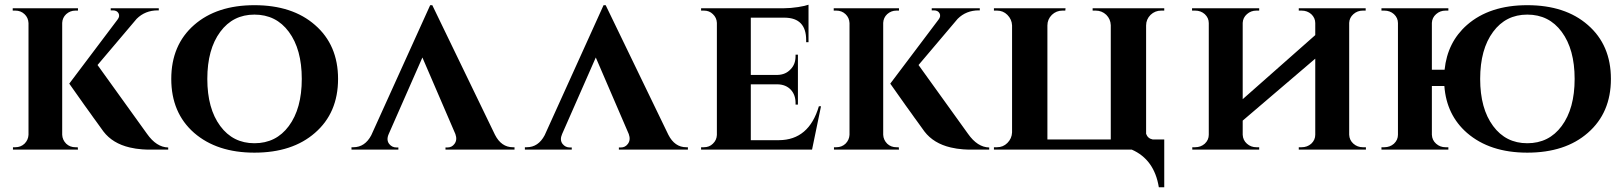

<svg xmlns="http://www.w3.org/2000/svg" viewBox="-20 -635 6893 815"><path d="M311 0H35V-10H45Q68 -10 84 -25Q100 -41 101 -63V-537Q100 -560 84 -575Q68 -590 45 -590H34V-600H311V-590H300Q278 -590 261 -575Q245 -560 244 -538V-63Q245 -41 261 -25Q277 -10 300 -10H310ZM604 -67Q644 -10 694 -9V0H604Q593 0 584 -1Q556 -3 531 -9Q458 -26 419 -77Q414 -84 388 -120L377 -135L365 -152Q350 -173 339 -188Q274 -279 274 -280L479 -552Q490 -566 483 -579Q476 -591 459 -591H450V-600H654V-591H650Q596 -591 560 -555L394 -359Z M1317 -529Q1415 -444 1415 -300Q1415 -156 1317 -71Q1221 13 1060 13Q901 13 804 -71Q707 -156 707 -300Q707 -444 804 -529Q900 -613 1060 -613Q1221 -613 1317 -529ZM1206 -100Q1261 -174 1261 -300Q1261 -426 1206 -500Q1152 -573 1060 -573Q969 -573 915 -500Q860 -426 860 -300Q860 -174 915 -100Q969 -27 1060 -27Q1152 -27 1206 -100Z M1472 0V-10H1480Q1529 -10 1556 -61L1806 -613H1815L2081 -63Q2108 -10 2157 -10H2164V0H1871V-9H1879Q1898 -9 1909 -24Q1922 -41 1913 -66L1773 -391L1630 -66Q1619 -41 1632 -24Q1644 -9 1663 -9H1671V0Z M2208 0V-10H2216Q2265 -10 2292 -61L2542 -613H2551L2817 -63Q2844 -10 2893 -10H2900V0H2607V-9H2615Q2634 -9 2645 -24Q2658 -41 2649 -66L2509 -391L2366 -66Q2355 -41 2368 -24Q2380 -9 2399 -9H2407V0Z M3427 0H2956V-10H2968Q2991 -10 3006 -25Q3022 -40 3023 -62V-538Q3022 -560 3006 -575Q2991 -590 2968 -590H2956V-600H3308Q3335 -600 3368 -605Q3399 -610 3412 -615V-456H3402V-465Q3402 -559 3311 -560H3167V-317H3281Q3315 -318 3336 -341Q3357 -362 3357 -397V-403H3367V-191H3357V-198Q3357 -232 3337 -254Q3316 -276 3282 -277H3167V-40H3287Q3414 -41 3456 -184H3465Z M3796 0H3520V-10H3530Q3553 -10 3569 -25Q3585 -41 3586 -63V-537Q3585 -560 3569 -575Q3553 -590 3530 -590H3519V-600H3796V-590H3785Q3763 -590 3746 -575Q3730 -560 3729 -538V-63Q3730 -41 3746 -25Q3762 -10 3785 -10H3795ZM4089 -67Q4129 -10 4179 -9V0H4089Q4078 0 4069 -1Q4041 -3 4016 -9Q3943 -26 3904 -77Q3899 -84 3873 -120L3862 -135L3850 -152Q3835 -173 3824 -188Q3759 -279 3759 -280L3964 -552Q3975 -566 3968 -579Q3961 -591 3944 -591H3935V-600H4139V-591H4135Q4081 -591 4045 -555L3879 -359Z M4199 0V-10H4212Q4238 -10 4256 -28Q4275 -47 4276 -73V-527Q4275 -553 4256 -572Q4238 -590 4212 -590H4199V-600H4503L4502 -590H4490Q4464 -590 4445 -572Q4426 -553 4426 -527V-43H4695V-528Q4694 -554 4676 -572Q4657 -590 4631 -590H4618V-600H4922V-590H4909Q4883 -590 4864 -572Q4845 -553 4845 -527V-67Q4852 -47 4873 -43H4922V160H4899Q4880 42 4784 0Z M5040 -590V-600H5325V-590H5313Q5290 -590 5273 -575Q5256 -560 5255 -538V-214L5563 -486V-537Q5563 -559 5546 -575Q5529 -590 5505 -590H5493V-600H5777V-590H5765Q5742 -590 5725 -575Q5708 -560 5707 -538V-63Q5708 -40 5725 -25Q5742 -10 5765 -10H5778V0H5493V-10H5505Q5529 -10 5546 -25Q5563 -41 5563 -63V-386L5255 -123V-63Q5256 -40 5273 -25Q5290 -10 5313 -10H5325V0H5041V-10H5053Q5077 -10 5094 -25Q5111 -41 5111 -63V-537Q5111 -559 5094 -575Q5077 -590 5053 -590Z M6609 -100Q6664 -174 6664 -300Q6664 -426 6609 -500Q6555 -573 6463 -573Q6372 -573 6318 -500Q6263 -426 6263 -300Q6263 -174 6318 -100Q6372 -27 6463 -27Q6555 -27 6609 -100ZM6112 -339Q6124 -456 6207 -529Q6303 -613 6463 -613Q6624 -613 6720 -529Q6818 -444 6818 -300Q6818 -156 6720 -71Q6624 13 6463 13Q6304 13 6207 -71Q6120 -147 6111 -270H6058V-63Q6059 -40 6076 -25Q6093 -10 6116 -10H6128V0H5844V-10H5856Q5880 -10 5897 -25Q5914 -41 5914 -63V-537Q5914 -559 5897 -575Q5880 -590 5856 -590H5844V-600H6128V-590H6116Q6093 -590 6076 -575Q6059 -560 6058 -538V-339Z"/></svg>

Font: Cinzel Bold(RUS BY LYAJKA)
Style: Regular
Weight: 700
Designer: Natanael Gama
Version: Version 1.001;PS 001.001;hotconv 1.0.56;makeotf.lib2.0.21325